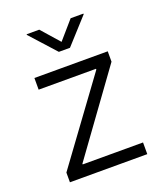

<svg xmlns="http://www.w3.org/2000/svg" viewBox="-139 -849 808 943"><g transform="rotate(-20 265.0 -378.0)"><path d="M63 0V-50.8L374 -475.6V-480H74.2V-541H457.5V-486.8L151.9 -64.9V-61H467.3V0ZM177.7 -755.9 260.3 -662.1 341.8 -755.9H408.7V-752.4L289.1 -620.6H231L111.8 -752.4V-755.9Z"/></g></svg>

Font: Inter 17pt Light
Style: Regular
Weight: 300
Version: Version 4.001;git-66647c0bb